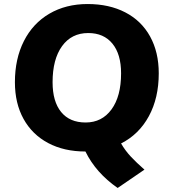

<svg xmlns="http://www.w3.org/2000/svg" viewBox="-20 -742 845 953"><path d="M697 100 564 191Q456 116 404 10Q298 10 219 -32Q140 -74 97 -151.5Q54 -229 54 -334Q54 -450 98.5 -538Q143 -626 225 -674Q307 -722 415 -722Q522 -722 602 -680.5Q682 -639 725 -561Q768 -483 768 -378Q768 -256 719 -165.5Q670 -75 581 -30Q601 5 629.5 35.5Q658 66 697 100ZM405 -134Q486 -134 533.5 -199Q581 -264 581 -378Q581 -473 538 -525.5Q495 -578 418 -578Q335 -578 288 -513Q241 -448 241 -334Q241 -238 283.5 -186Q326 -134 405 -134Z"/></svg>

Font: Muli Black
Style: Italic
Weight: 900
Italic angle: -4.541°
Designer: Vernon Adams
Foundry: Vernon Adams
Version: Version 2.001